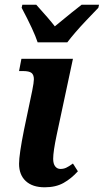

<svg xmlns="http://www.w3.org/2000/svg" viewBox="-20 -786 441 816"><path d="M61 -90Q61 -129 82 -234L117 -401Q124 -436 124 -449Q124 -468 114 -476Q104 -484 78 -484H61L71 -536H290L221 -213Q206 -142 206 -111Q206 -90 214.5 -79Q223 -68 237 -68Q250 -68 261 -73Q272 -78 290 -91L311 -58Q283 -27 250 -8.5Q217 10 170 10Q118 10 89.5 -16.5Q61 -43 61 -90ZM72 -753 75 -766H134Q191 -703 213 -674Q298 -744 327 -766H401L398 -753Q392 -747 345 -697.5Q298 -648 266 -606H140Q124 -655 72 -753Z"/></svg>

Font: Noto Serif Narrow
Style: Bold Italic
Weight: 700
Width: 4
Italic angle: -12°
Designer: Monotype Design Team
Foundry: Monotype Imaging Inc.
Version: Version 1.001